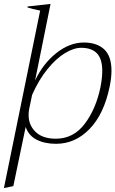

<svg xmlns="http://www.w3.org/2000/svg" viewBox="-25 -724 589 980"><path d="M180 -670Q139 -678 115 -686L116 -691L233 -704L154 -313Q195 -400 263 -453.5Q331 -507 403 -507Q469 -507 506.5 -472.5Q544 -438 544 -363Q544 -328 535 -283Q506 -142 432.5 -66Q359 10 261 10Q203 10 162 -11Q121 -32 106 -76L43 226L-5 236ZM488 -280Q497 -327 497 -362Q497 -423 470 -451.5Q443 -480 389 -480Q352 -480 307 -453Q262 -426 217.5 -371.5Q173 -317 139 -240L124 -168Q121 -153 121 -137Q121 -85 157 -50.5Q193 -16 260 -16Q350 -16 407.5 -92Q465 -168 488 -280Z"/></svg>

Font: Trirong ExtraLight
Style: Italic
Weight: 275
Italic angle: -12°
Designer: Katatrad Team
Foundry: CadsonDemak
Version: Version 1.003